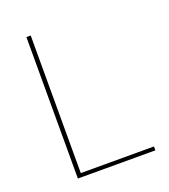

<svg xmlns="http://www.w3.org/2000/svg" viewBox="-120 -727 719 815"><g transform="rotate(-20 239.0 -319.5)"><path d="M112 -639V0H92.5V-639ZM99 0V-17.5H442.5V0Z"/></g></svg>

Font: Anek Malayalam Thin
Style: Regular
Weight: 250
Version: Version 1.003